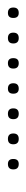

<svg xmlns="http://www.w3.org/2000/svg" viewBox="194 -512 68 497"><g transform="rotate(90 228.5 -264.0)"><path d="M14 -250Q0 -250 0 -264Q0 -278 14 -278Q27 -278 27 -264Q27 -250 14 -250ZM79 -250Q65 -250 65 -264Q65 -278 79 -278Q93 -278 93 -264Q93 -250 79 -250ZM144 -250Q131 -250 131 -264Q131 -278 144 -278Q158 -278 158 -264Q158 -250 144 -250ZM210 -250Q196 -250 196 -264Q196 -278 210 -278Q223 -278 223 -264Q223 -250 210 -250ZM275 -250Q261 -250 261 -264Q261 -278 275 -278Q289 -278 289 -264Q289 -250 275 -250ZM340 -250Q326 -250 326 -264Q326 -278 340 -278Q354 -278 354 -264Q354 -250 340 -250ZM405 -250Q392 -250 392 -264Q392 -278 405 -278Q419 -278 419 -264Q419 -250 405 -250Z"/></g></svg>

Font: FRB American Cursive Just Xheight
Style: Italic
Weight: 400
Italic angle: -25°
Version: Version 2.0;Modular Font Editor K font №1